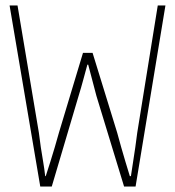

<svg xmlns="http://www.w3.org/2000/svg" viewBox="-20 -681 640 701"><path d="M127 0 15 -661H44L122 -196Q125 -170 129 -143.5Q133 -117 137.5 -91Q142 -65 145 -38H147Q156 -65 164 -91Q172 -117 180 -143.5Q188 -170 195 -196L283 -488H318L408 -196Q415 -170 422.5 -143.5Q430 -117 438 -90.5Q446 -64 454 -38H458Q462 -64 466 -90.5Q470 -117 474 -143.5Q478 -170 481 -196L556 -661H584L475 0H433L332 -331Q324 -360 317 -388Q310 -416 302 -445H299Q291 -416 283.5 -388Q276 -360 267 -331L169 0Z"/></svg>

Font: Source Code Pro ExtraLight
Style: Regular
Weight: 200
Monospace: yes
Designer: Paul D. Hunt, Teo Tuominen
Foundry: Adobe
Version: Version 1.026;hotconv 1.1.0;makeotfexe 2.6.0